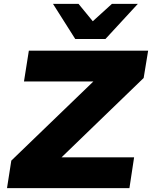

<svg xmlns="http://www.w3.org/2000/svg" viewBox="-20 -965 780 985"><path d="M16 0 38 -141 516 -602 518 -547H103L128 -705H740L717 -565L239 -103L237 -158H668L644 0ZM366 -765 252 -945H383L456 -856L554 -945H687L521 -765Z"/></svg>

Font: Nunito Sans 10pt SemiExpanded Black
Style: Italic
Weight: 900
Width: 6
Italic angle: -9°
Designer: Vernon Adams
Foundry: Vernon Adams
Version: Version 3.101;gftools[0.9.27]